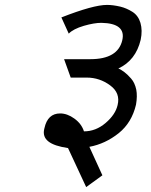

<svg xmlns="http://www.w3.org/2000/svg" viewBox="-20 -633 615 782"><path d="M459 -205Q471 -254 429 -285Q386 -317 333 -317H268L241 -392H348Q460 -392 478 -469Q486 -503 465 -521Q444 -539 393 -540Q364 -540 322 -528Q278 -515 260 -496L230 -562Q360 -613 416 -613Q440 -613 470 -606Q495 -600 519 -585Q543 -570 552 -540Q561 -509 553 -471Q533 -387 462 -354Q471 -351 487 -339Q498 -331 514 -313Q529 -296 535 -268Q540 -242 534 -207Q517 -134 464 -91Q409 -47 344 -35L397 81L331 129L257 -30Q201 -38 177 -57Q153 -76 160 -107L161 -111Q174 -171 225 -171Q254 -171 283 -150Q312 -129 322 -98Q370 -98 410 -132Q450 -166 459 -205Z"/></svg>

Font: Miedinger
Style: Italic
Weight: 400
Italic angle: -13°
Version: Version 001.000